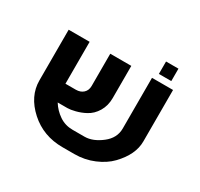

<svg xmlns="http://www.w3.org/2000/svg" viewBox="-151 -910 1143 1099"><g transform="rotate(30 420.0 -360.5)"><path d="M649.9 -721.2H731.9V-639.2H649.9ZM230 -208Q254.4 -168.5 293.5 -141.8Q332.5 -115.2 381.8 -115.2H460.9Q515.1 -115.2 571.8 -159.2Q627 -202.1 627 -265.1V-600.1H766.1V-259.8Q766.1 -172.9 686 -89.8Q648.4 -50.8 588.4 -25.4Q528.3 0 460.9 0H381.8Q254.9 0 166 -80.1Q76.2 -161.1 76.2 -265.1V-600.1H214.8V-323.2H283.2Q314 -323.2 332.5 -340.6Q351.1 -357.9 351.1 -387.2V-600.1H490.2V-387.2Q490.2 -336.9 467 -298.1Q443.8 -259.3 407.2 -240.2Q377.4 -224.1 344.2 -215.8Q314 -208 293.9 -208Z"/></g></svg>

Font: Miedinger*
Style: Bold
Weight: 700
Version: Version 001.000